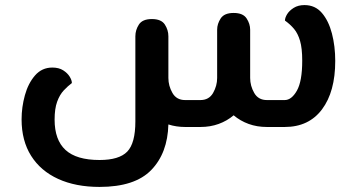

<svg xmlns="http://www.w3.org/2000/svg" viewBox="-20 -500 1405 756"><path d="M372 236Q278 236 209 204.5Q140 173 102.5 113.5Q65 54 65 -30Q65 -78 78 -125Q91 -172 118 -203Q145 -234 186 -234Q212 -234 229 -223Q246 -212 254.5 -198Q263 -184 263 -173Q247 -161 231 -144Q215 -127 205 -99.5Q195 -72 195 -29Q195 51 238 90.5Q281 130 372 130Q449 130 481 97Q513 64 513 -22V-357Q513 -382 527 -403.5Q541 -425 578 -425Q615 -425 629 -403.5Q643 -382 643 -357V-193Q643 -162 659 -134Q675 -106 709 -106H769Q803 -106 819 -134Q835 -162 835 -193V-383Q835 -406 849 -427.5Q863 -449 900 -449Q937 -449 951 -427.5Q965 -406 965 -383V-193Q965 -162 981 -134Q997 -106 1031 -106H1101Q1128 -106 1149 -143Q1170 -180 1170 -261Q1170 -310 1161.5 -339Q1153 -368 1138 -386Q1123 -404 1102 -419Q1102 -430 1110.5 -444Q1119 -458 1136.5 -469Q1154 -480 1179 -480Q1221 -480 1247.5 -449Q1274 -418 1287 -368Q1300 -318 1300 -260Q1300 -139 1248 -69.5Q1196 0 1101 0H1031Q992 0 959 -12Q926 -24 900 -46Q874 -24 841 -12Q808 0 769 0H709Q674 0 643 -10Q640 103 575.5 169.5Q511 236 372 236Z"/></svg>

Font: El Messiri
Style: Bold
Weight: 700
Designer: Mohamed Gaber
Foundry: Kief Type Foundry
Version: Version 2.020; ttfautohint (v1.8.3)